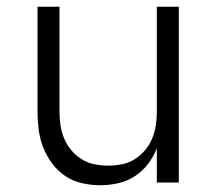

<svg xmlns="http://www.w3.org/2000/svg" viewBox="-20 -540 640 568"><path d="M277 8Q250 8 223 2Q196 -4 173.5 -19Q151 -34 134.5 -56Q118 -78 108 -103.5Q98 -129 94.5 -156Q91 -183 91 -210V-520H156V-210Q156 -190 159 -169.5Q162 -149 170 -130Q178 -111 191 -95.5Q204 -80 221.5 -69Q239 -58 259.5 -54Q280 -50 300 -50Q320 -50 340.5 -54Q361 -58 378.5 -69Q396 -80 409 -95.5Q422 -111 430 -130Q438 -149 441 -169.5Q444 -190 444 -210V-520H509V0H444V-101Q434 -76 417.5 -54.5Q401 -33 378.5 -18.5Q356 -4 329.5 2Q303 8 277 8Z"/></svg>

Font: Iosevka Aile Custom Light
Style: Regular
Weight: 300
Designer: Belleve Invis
Foundry: Belleve Invis
Version: Version 17.0.2; ttfautohint (v1.8.3)